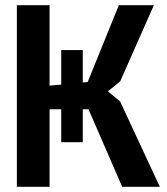

<svg xmlns="http://www.w3.org/2000/svg" viewBox="-20 -720 644 740"><path d="M216 -527H299V-402L318 -404L438 -700H573L443 -406L396 -368L443 -329L596 0H451L321 -299H299V-172H216V-299H171V0H45V-700H171V-390L216 -394Z"/></svg>

Font: PT Sans Narrow
Style: Bold
Weight: 700
Width: 3
Designer: A.Korolkova, O.Umpeleva, V.Yefimov
Foundry: ParaType Ltd
Version: Version 2.003W OFL